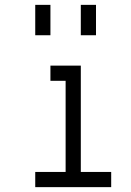

<svg xmlns="http://www.w3.org/2000/svg" viewBox="-20 -770 540 790"><path d="M187.5 -625H125V-750H187.5ZM125 -62.5H250V-437.5H187.5V-500H312.5V-62.5H437.5V0H125ZM312.5 -750H375V-625H312.5Z"/></svg>

Font: 寒蝉点阵体 16px
Style: Regular
Weight: 400
Designer: Designed by Warren2060
Foundry: ChillType
Version: Version 1.000